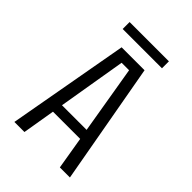

<svg xmlns="http://www.w3.org/2000/svg" viewBox="-238 -937 1045 1045"><g transform="rotate(45 285.0 -414.0)"><path d="M129 -828H431.5V-774.5H129ZM420 0 388.5 -188H179L147.5 0H70L195.5 -700H372L497.5 0ZM255 -640.5 189 -247.5H378.5L312.5 -640.5Z"/></g></svg>

Font: League Mono Narrow Light
Style: Regular
Weight: 300
Width: 3
Designer: Tyler Finck
Foundry: The League of Moveable Type / Tyler Finck
Version: Version 2.210